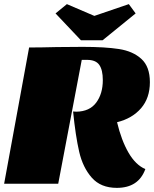

<svg xmlns="http://www.w3.org/2000/svg" viewBox="-25 -890 746 930"><path d="M249 -662 376 -663Q484 -663 551.5 -652.5Q619 -642 660 -604.5Q701 -567 701 -492Q701 -415 658 -365.5Q615 -316 542 -298Q563 -210 597.5 -150.5Q632 -91 679 -71Q646 20 541 20Q463 20 419.5 -29.5Q376 -79 358.5 -155Q341 -231 329 -350Q335 -349 345 -349Q409 -350 441 -393Q473 -436 473 -502Q473 -551 456 -575.5Q439 -600 397 -600H371L257 0H-5L116 -660Q173 -660 249 -662ZM599 -870 632 -825 472 -695H367L244 -825L299 -870L432 -813Z"/></svg>

Font: Sansita Black Italic
Style: Regular
Weight: 900
Italic angle: -11°
Designer: Pablo Cosgaya
Foundry: Omnibus-Type
Version: Version 1.006